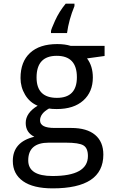

<svg xmlns="http://www.w3.org/2000/svg" viewBox="-20 -786 640 1046"><path d="M549.8 -536.1V-481L454.1 -467.8Q485.8 -426.3 485.8 -363.8Q485.8 -285.2 433.8 -238.5Q381.8 -191.9 289.1 -191.9Q262.2 -191.9 247.1 -194.8Q198.2 -167.5 198.2 -129.9Q198.2 -88.9 276.9 -88.9H368.2Q453.1 -88.9 498 -51.3Q543 -13.7 543 56.2Q543 240.2 267.1 240.2Q160.6 240.2 105.2 200.9Q49.8 161.6 49.8 90.8Q49.8 -12.7 167 -41Q120.1 -64 120.1 -116.2Q120.1 -170.9 185.1 -210Q141.6 -228 116.7 -269.8Q91.8 -311.5 91.8 -360.8Q91.8 -449.7 143.8 -497.8Q195.8 -545.9 292 -545.9Q334 -545.9 365.2 -536.1ZM290 -252.9Q398.9 -252.9 398.9 -365.2Q398.9 -481.9 289.1 -481.9Q179.2 -481.9 179.2 -363.8Q179.2 -252.9 290 -252.9ZM337.9 -8.8H246.1Q133.8 -8.8 133.8 87.9Q133.8 172.9 266.1 172.9Q459 172.9 459 64Q459 21 434.6 6.1Q410.2 -8.8 337.9 -8.8ZM385.7 -752.9Q355 -678.2 345.2 -606H257.8V-616.2Q257.8 -624.5 280 -673.6Q302.2 -722.7 337.9 -766.1H385.7Z"/></svg>

Font: Noto Mono
Style: Regular
Weight: 400
Designer: Monotype Design Team
Foundry: Monotype Imaging Inc.
Version: Version 1.00